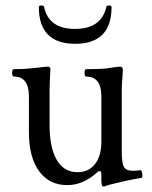

<svg xmlns="http://www.w3.org/2000/svg" viewBox="-20 -661 551 697"><path d="M355 16Q348 16 348 -6V-28Q348 -40 342 -40Q337 -40 329 -32Q280 11 224 11Q159 11 122 -39.5Q85 -90 85 -181V-311Q85 -383 31 -383Q24 -383 24 -396.5Q24 -410 31 -410Q57 -410 77 -411.5Q97 -413 113 -415Q129 -417 139 -418Q149 -419 153 -419Q163 -419 163 -411Q162 -386 161 -368.5Q160 -351 160 -338V-207Q160 -125 186 -80.5Q212 -36 261 -36Q302 -36 325 -65.5Q348 -95 348 -147V-311Q348 -383 293 -383Q287 -383 287 -396.5Q287 -410 293 -410Q323 -410 345.5 -411Q368 -412 382 -415Q407 -419 416 -419Q426 -419 426 -406Q425 -384 423.5 -367.5Q422 -351 422 -338V-111Q422 -69 430 -55Q438 -41 462 -41Q469 -41 475 -41.5Q481 -42 488 -43Q493 -44 495 -37Q497 -30 497 -23Q497 -16 493 -15Q486 -14 469 -11Q452 -8 426 -2Q400 4 386 7.5Q372 11 361 15Q359 16 355 16ZM253 -502Q121 -502 121 -636Q121 -641 130 -641Q139 -641 140 -636Q157 -556 252 -556Q348 -556 366 -636Q367 -641 376 -641Q385 -641 385 -636Q385 -502 253 -502Z"/></svg>

Font: Junicode
Style: Regular
Weight: 400
Designer: Peter S. Baker
Version: Version 2.100; ttfautohint (v1.8.4)